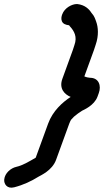

<svg xmlns="http://www.w3.org/2000/svg" viewBox="-43 -742 502 927"><path d="M298.2 -274.1C258.5 -247.9 211.7 -206.6 189.3 -145L129.4 19.4C94.6 39.4 67.2 56.4 35.3 63.7C9.5 69.6 -19.6 93.4 -22.6 124.6C-24.7 146.2 -8.8 171.2 25.6 162.3C70.5 150.6 107.8 132.9 144 110.4C152.8 105.1 209 81.1 227.6 30L291.3 -145C294.9 -154.9 299 -162.2 300.6 -164.5C301.2 -165.1 302 -165.9 302.7 -166.5L313.9 -178.5C327.7 -189.9 339.3 -199 353.2 -207.4C360.9 -211.5 412.2 -232.6 427.8 -275.6L434.1 -293C446.7 -327.6 434.9 -366.5 391.4 -366.5C385.9 -366.5 372.6 -369.2 364.3 -373.2L410.8 -501C414.2 -510.1 416.6 -517.6 419.2 -526.8C434.2 -569.8 431.4 -610.7 421.3 -637.7C416.9 -649.5 412.7 -665 398.8 -679.6C386.8 -698.2 367.4 -718.2 330.2 -722.5C330.2 -722.5 329.3 -722.5 328 -722.5C304.8 -722.5 268.9 -704.6 257.3 -672.5C254.1 -663.9 251 -651.5 255.6 -640C260.7 -627.1 273.5 -621.9 290.7 -619.9C291 -619.5 292.7 -616.8 293.5 -615.9C315.8 -591.7 330.9 -564.3 316.2 -524C313.4 -516.6 311.8 -509.2 308.8 -501L258.1 -361.5C240.9 -314.4 268.6 -286.1 298.2 -274.1Z"/></svg>

Font: Take Off
Style: Hosehead
Weight: 400
Foundry: Cannot Into Space Fonts
Version: Version 0.89